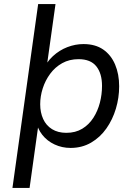

<svg xmlns="http://www.w3.org/2000/svg" viewBox="-20 -717 667 941"><path d="M41 204 167 -697H252L203 -347L188 -368Q207 -412 239 -441.5Q271 -471 310 -486Q349 -501 389 -501Q447 -501 485.5 -474.5Q524 -448 544 -401Q564 -354 564 -294Q564 -238 548 -184.5Q532 -131 501.5 -87.5Q471 -44 426.5 -18Q382 8 326 8Q284 8 247.5 -9Q211 -26 187 -56.5Q163 -87 157 -126L174 -147L125 204ZM305 -66Q350 -66 383 -86Q416 -106 437.5 -139.5Q459 -173 469.5 -213.5Q480 -254 480 -296Q480 -357 452 -392Q424 -427 365 -427Q320 -427 285 -407.5Q250 -388 226 -355.5Q202 -323 189.5 -284Q177 -245 177 -206Q177 -166 191.5 -134Q206 -102 235 -84Q264 -66 305 -66Z"/></svg>

Font: Hanken Grotesk
Style: Italic
Weight: 400
Italic angle: -8°
Designer: Alfredo Marco Pradil
Foundry: Hanken Design Co.
Version: Version 3.013